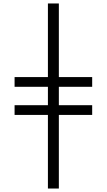

<svg xmlns="http://www.w3.org/2000/svg" viewBox="-20 -918 615 1106"><path d="M64 -418V-474H511V-418ZM64 -256V-312H511V-256ZM256 168V-898H319V168Z"/></svg>

Font: Jozsika Light
Style: Regular
Weight: 300
Monospace: yes
Designer: Belleve Invis
Foundry: Belleve Invis
Version: 2.1.0